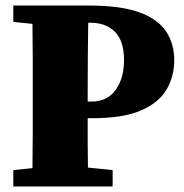

<svg xmlns="http://www.w3.org/2000/svg" viewBox="-20 -672 662 692"><path d="M306 -590H298Q297 -529 296.5 -467Q296 -405 296 -342V-306H310Q366 -306 396.5 -347.5Q427 -389 427 -456Q427 -524 394.5 -557Q362 -590 306 -590ZM28 -593V-652H301Q414 -652 481 -628Q548 -604 578 -559.5Q608 -515 608 -455Q608 -398 581 -350.5Q554 -303 489.5 -274.5Q425 -246 314 -246H296Q296 -207 296 -161.5Q296 -116 297 -68L386 -59V0H28V-59L97 -66Q98 -126 98 -187.5Q98 -249 98 -310V-342Q98 -403 98 -464Q98 -525 97 -586Z"/></svg>

Font: Source Serif 4 Black
Style: Regular
Weight: 900
Designer: Frank Grießhammer
Foundry: Adobe
Version: Version 4.005;hotconv 1.1.0;makeotfexe 2.6.0